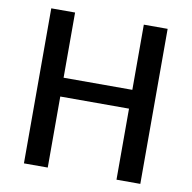

<svg xmlns="http://www.w3.org/2000/svg" viewBox="-82 -824 903 905"><g transform="rotate(10 369.5 -371.0)"><path d="M534 -340V0H648V-742H534V-430H205V-742H91V0H205V-340Z"/></g></svg>

Font: Bisquit Text
Style: Regular
Weight: 400
Version: Version 1.004;Glyphs 3.2.3 (3260)